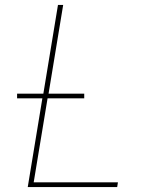

<svg xmlns="http://www.w3.org/2000/svg" viewBox="-20 -755 640 775"><path d="M92 0 151 -358H49V-377H155L214 -735H235L176 -377H320V-358H172L116 -19H456L453 0Z"/></svg>

Font: Iosevka SS04 Th Ex Obl
Style: Regular
Weight: 100
Width: 7
Italic angle: -9°
Monospace: yes
Designer: Belleve Invis
Foundry: Belleve Invis
Version: Version 19.0.0; ttfautohint (v1.8.4)